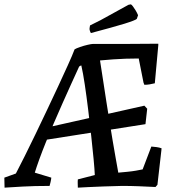

<svg xmlns="http://www.w3.org/2000/svg" viewBox="-41 -855 813 883"><path d="M-20 8Q-20 1 -20.5 -12Q-21 -25 -21 -38L32 -57Q49 -90 72.5 -136.5Q96 -183 122 -237.5Q148 -292 175 -348.5Q202 -405 226.5 -458Q251 -511 271 -555Q291 -599 302 -628Q310 -633 327.5 -639Q345 -645 362.5 -649Q380 -653 387 -653Q426 -653 465 -653Q504 -653 542.5 -653Q581 -653 617 -653.5Q653 -654 687 -654V-647L671 -472Q659 -469 647 -467Q635 -465 623 -465L619 -475L597 -586Q566 -586 537 -585Q508 -584 479.5 -582Q451 -580 419 -577Q427 -528 434 -480Q441 -432 448.5 -385.5Q456 -339 463 -294.5Q470 -250 477 -209Q484 -168 490.5 -131Q497 -94 503 -61Q525 -63 545.5 -65Q566 -67 583.5 -70Q601 -73 615 -76L655 -181Q667 -180 679 -178.5Q691 -177 702 -173L701 -162L683 -5L674 5Q635 3 597 1.5Q559 0 521 0Q475 1 434.5 2.5Q394 4 364 5.5Q334 7 317 8Q317 1 316.5 -9Q316 -19 317 -30L395 -50Q394 -75 389.5 -123Q385 -171 378.5 -230Q372 -289 364.5 -350.5Q357 -412 349 -465.5Q341 -519 333 -554Q332 -554 328.5 -552.5Q325 -551 323 -549Q306 -512 286.5 -469Q267 -426 246.5 -380Q226 -334 206.5 -288.5Q187 -243 170 -201Q153 -159 140 -123Q127 -87 119 -61L195 -38Q194 -28 191.5 -17.5Q189 -7 187 0Q117 0 63.5 3Q10 6 -20 8ZM163 -211 186 -271 623 -369 636 -355 628 -284ZM377 -703Q374 -708 372 -714.5Q370 -721 371 -726L373 -738L421 -762L550 -833L561 -835Q565 -833 570.5 -825.5Q576 -818 582.5 -807.5Q589 -797 594 -785L588 -768Q585 -765 571 -759.5Q557 -754 531.5 -746Q506 -738 467.5 -727.5Q429 -717 377 -703Z"/></svg>

Font: Labrada Medium
Style: Italic
Weight: 500
Italic angle: -7°
Designer: Mercedes Jáuregui
Foundry: Omnibus-Type Team
Version: Version 1.000